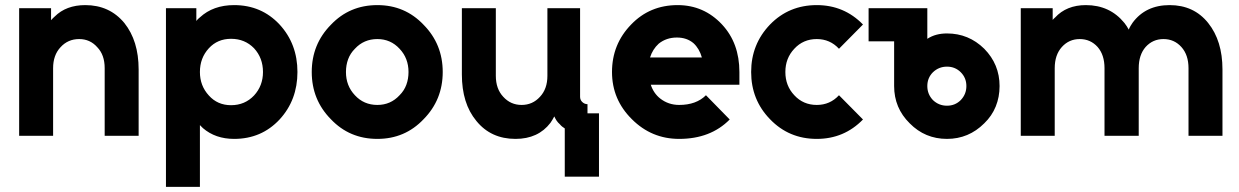

<svg xmlns="http://www.w3.org/2000/svg" viewBox="-20 -532 4854 752"><path d="M523 0V-260Q523 -316 509 -361.5Q495 -407 467 -442Q409 -512 314 -512Q239 -512 194 -467Q190 -464 187 -460.5Q184 -457 180 -453V-500H55V0H188V-265Q188 -316 217 -347Q246 -379 290 -379Q333 -379 361 -347Q390 -317 390 -265V0Z M749 -500V-450Q752 -454 755.5 -457.5Q759 -461 763 -464Q815 -512 897 -512Q1004 -512 1075 -436Q1145 -360 1145 -250Q1145 -140 1075 -64Q1004 12 897 12Q824 12 775 -30Q772 -33 769 -36Q766 -39 763 -42V200H630V-500ZM885 -120Q939 -120 975 -158Q1010 -196 1010 -250Q1010 -305 975 -343Q939 -380 885 -380Q832 -380 798 -343Q763 -305 763 -250Q763 -196 798 -158Q832 -120 885 -120Z M1458 -512Q1349 -512 1276 -435Q1201 -359 1201 -250Q1201 -141 1276 -65Q1349 12 1458 12Q1566 12 1639 -65Q1714 -141 1714 -250Q1714 -359 1639 -435Q1566 -512 1458 -512ZM1458 -379Q1510 -379 1545 -341Q1580 -304 1580 -250Q1580 -223 1571.5 -200Q1563 -177 1545 -159Q1510 -121 1458 -121Q1405 -121 1370 -159Q1335 -196 1335 -250Q1335 -277 1343.5 -300Q1352 -323 1370 -341Q1405 -379 1458 -379Z M1789 -500V-240Q1789 -184 1803 -138.5Q1817 -93 1846 -58Q1903 12 1999 12Q2088 12 2136 -51Q2140 -57 2144 -63.5Q2148 -70 2151 -76Q2155 -67 2160 -59.5Q2165 -52 2173 -45Q2177 -40 2182 -36Q2187 -32 2192 -29V160H2326V-88H2281V-124Q2269 -124 2260 -133Q2252 -141 2252 -153V-500H2124V-235Q2124 -184 2095 -153Q2066 -121 2023 -121Q1980 -121 1951 -153Q1922 -184 1922 -235V-500Z M2876 -200V-250Q2876 -363 2808 -436Q2737 -512 2634 -512Q2525 -512 2452 -436Q2377 -359 2377 -250Q2377 -142 2455 -65Q2532 12 2640 12Q2763 12 2838 -64L2745 -159Q2707 -121 2640 -121Q2598 -121 2566 -146Q2553 -156 2543.5 -170Q2534 -184 2529 -200ZM2631 -385Q2670 -385 2696 -363Q2719 -342 2729 -307H2526Q2536 -339 2560 -361Q2590 -385 2631 -385Z M3179 -512Q3070 -512 2996 -436Q2922 -359 2922 -250Q2922 -141 2996 -65Q3070 12 3179 12Q3286 12 3360 -64L3266 -159Q3231 -121 3179 -121Q3126 -121 3091 -159Q3056 -196 3056 -250Q3056 -304 3091 -341Q3126 -379 3179 -379Q3231 -379 3266 -341L3360 -436Q3286 -512 3179 -512Z M3689 -271Q3721 -271 3743 -249Q3765 -227 3765 -195Q3765 -163 3743 -140Q3721 -118 3689 -118Q3657 -118 3634 -140Q3612 -163 3612 -195Q3612 -227 3634 -249Q3657 -271 3689 -271ZM3689 -401Q3667 -401 3648 -396Q3629 -391 3612 -380V-500H3382V-370H3482V-195Q3482 -109 3543 -49Q3603 12 3689 12Q3774 12 3835 -49Q3865 -78 3880 -115Q3895 -152 3895 -195Q3895 -280 3835 -341Q3774 -401 3689 -401Z M4768 0V-260Q4768 -316 4754 -361.5Q4740 -407 4712 -442Q4656 -512 4561 -512Q4467 -512 4416 -443Q4412 -437 4408 -430.5Q4404 -424 4401 -416Q4397 -423 4393 -429.5Q4389 -436 4384 -442Q4327 -512 4233 -512Q4157 -512 4112 -463Q4110 -461 4107.5 -459Q4105 -457 4103 -454V-500H3978V0H4111V-265Q4111 -317 4139 -348Q4167 -379 4209 -379Q4251 -379 4279 -348Q4306 -317 4306 -265V0H4440V-265Q4440 -317 4467 -348Q4495 -379 4537 -379Q4579 -379 4607 -348Q4635 -317 4635 -265V0Z"/></svg>

Font: Unageo
Style: Bold
Weight: 700
Designer: Richard Sepsi
Foundry: Richard Sepsi
Version: Version 2.000